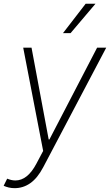

<svg xmlns="http://www.w3.org/2000/svg" viewBox="-33 -800 588 1025"><path d="M-13.5 191.8 5.3 153.8Q28.4 163.4 49 163.4Q114 163.4 161.2 73.9L197.4 5.7L90.9 -545.5H135.3L226.9 -55.4H230.8L485.4 -545.5H534.1L197.8 92.7Q167.3 150.6 129.1 177.6Q90.9 204.5 45.1 204.5Q28.8 204.5 13.7 201Q-1.4 197.4 -13.5 191.8ZM424.4 -780.2H476.9L343.8 -623.2H303.3Z"/></svg>

Font: Inter P Extra Light
Style: Italic
Weight: 200
Italic angle: 9.39999°
Designer: Rasmus Andersson
Foundry: rsms
Version: Version 3.018;git-588b23468